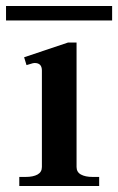

<svg xmlns="http://www.w3.org/2000/svg" viewBox="-32 -617 392 637"><path d="M-12 -597H340V-549H-12ZM32 -30H53Q78 -30 92.5 -38Q107 -46 107 -63V-383Q107 -408 83 -408Q78 -408 69.5 -405Q61 -402 56 -401L48 -427L194 -476H222V-63Q222 -46 236.5 -38Q251 -30 275 -30H297V0H32Z"/></svg>

Font: Taviraj Medium
Style: Regular
Weight: 500
Designer: Katatrad Team
Foundry: CadsonDemak
Version: Version 1.001